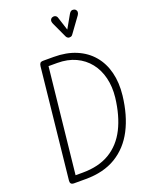

<svg xmlns="http://www.w3.org/2000/svg" viewBox="-227 -1420 1192 1533"><g transform="rotate(-20 369.0 -654.0)"><path d="M126.5 0Q108 0 100.8 -8.8Q93.5 -17.5 95 -33L194 -969Q196 -986.5 202.8 -995.2Q209.5 -1004 231 -1004H318Q425.5 -1004 507.5 -969.5Q589.5 -935 643.2 -871.8Q697 -808.5 719.2 -720.8Q741.5 -633 729.5 -526.5Q711 -363.5 649.8 -245.5Q588.5 -127.5 483 -63.8Q377.5 0 225.5 0ZM159.5 -56.5H220Q357 -56.5 450.5 -112.8Q544 -169 597.8 -275.2Q651.5 -381.5 669 -531Q679 -620.5 660.2 -696.8Q641.5 -773 596.8 -829.5Q552 -886 484.2 -917.5Q416.5 -949 328.5 -949H254.5ZM487 -1107Q482.5 -1107 475.2 -1111.8Q468 -1116.5 464 -1124.5L404.5 -1253Q394 -1276 399.8 -1289Q405.5 -1302 417 -1305.5Q432 -1310.5 443.5 -1304.5Q455 -1298.5 459 -1284L495 -1172L558 -1283Q571 -1304.5 586 -1305.2Q601 -1306 610.5 -1298.5Q622 -1288 621.5 -1275.2Q621 -1262.5 612.5 -1250.5L519.5 -1122.5Q511 -1110 502.8 -1108.5Q494.5 -1107 487 -1107Z"/></g></svg>

Font: Edu NSW ACT Hand Pre
Style: Regular
Weight: 400
Designer: Tina and Corey Anderson, Eben Sorkin, Mirko Velimirovic
Foundry: Sorkin Type Co.
Version: Version 2.000